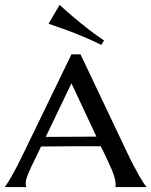

<svg xmlns="http://www.w3.org/2000/svg" viewBox="-25 -757 612 777"><path d="M382.8 -165Q369.6 -165 349.9 -165Q330.1 -165 306.6 -165Q283.2 -165 258.3 -165Q233.4 -165 210.9 -164.8Q188.5 -164.6 169.9 -164.3Q151.4 -164.1 141.1 -164.1L123 -126Q111.3 -102.5 103 -85.2Q94.7 -67.9 89.4 -54.7Q84 -41.5 81.5 -32Q79.1 -22.5 79.1 -14.2Q79.1 -8.8 79.6 -6.1Q80.1 -3.4 81.1 -2V0H-4.9V-2Q-1.5 -5.4 5.9 -16.8Q13.2 -28.3 22.7 -44.9Q32.2 -61.5 43.2 -82.5Q54.2 -103.5 64.9 -126L264.2 -537.1H300.8L496.1 -126Q507.3 -102.5 518.8 -81.1Q530.3 -59.6 540 -42.7Q549.8 -25.9 557.1 -14.9Q564.5 -3.9 566.9 -2V0H441.9Q442.9 -3.9 442.9 -7.1Q442.9 -10.3 442.9 -14.2Q442.9 -24.9 438.2 -40Q433.6 -55.2 427 -71Q420.4 -86.9 413.3 -101.6Q406.2 -116.2 401.9 -126ZM160.2 -203.1H189.9Q210.4 -203.1 233.6 -203.4Q256.8 -203.6 280.3 -203.6Q303.7 -203.6 325.7 -203.9Q347.7 -204.1 365.2 -204.1L264.2 -419.9ZM216.3 -737.3Q244.1 -711.4 274.4 -686Q300.3 -664.1 332.3 -639.2Q364.3 -614.3 396 -593.3L385.3 -575.2Q368.2 -584 350.1 -592Q332 -600.1 313.7 -607.9Q295.4 -615.7 277.8 -622.6Q260.3 -629.4 244.6 -635.3Q207 -648.9 171.4 -661.1Z"/></svg>

Font: Marcellus SC
Style: Regular
Weight: 400
Designer: Astigmatic (AOETI)
Foundry: Astigmatic (AOETI)
Version: Version 1.001